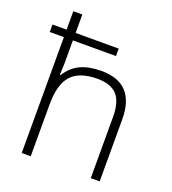

<svg xmlns="http://www.w3.org/2000/svg" viewBox="-138 -864 866 967"><g transform="rotate(20 295.0 -380.0)"><path d="M13.2 -621.1V-661.1H88.9V-759.8H137.2V-661.1H368.2V-621.1H137.2V-502.9L134.8 -435.1H138.2Q168 -482.9 213.4 -504.4Q258.8 -525.9 326.2 -525.9Q506.8 -525.9 506.8 -332V0H459V-329.1Q459 -409.2 425.3 -445.6Q391.6 -481.9 320.8 -481.9Q224.6 -481.9 180.9 -434.1Q137.2 -386.2 137.2 -277.8V0H88.9V-621.1Z"/></g></svg>

Font: Open Sans Light
Style: Regular
Weight: 300
Foundry: Ascender Corporation
Version: Version 1.10